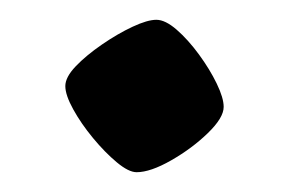

<svg xmlns="http://www.w3.org/2000/svg" viewBox="-20 -367 292 194"><path d="M118 -193Q110 -193 98 -203Q86 -213 74 -227.5Q62 -242 54 -256.5Q46 -271 46 -280Q46 -289 56.5 -300Q67 -311 83 -322Q99 -333 114 -340Q129 -347 138 -347Q147 -347 158.5 -337Q170 -327 181 -312Q192 -297 199 -282.5Q206 -268 206 -259Q206 -248 190 -232.5Q174 -217 153 -205Q132 -193 118 -193Z"/></svg>

Font: Texturina Medium 12pt Medium
Style: Regular
Weight: 500
Version: Version 1.002